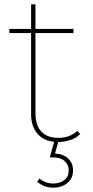

<svg xmlns="http://www.w3.org/2000/svg" viewBox="-20 -650 428 883"><path d="M248 3Q187 3 155 -32Q123 -67 123 -124V-630H143V-129Q143 -74 170 -45Q197 -16 249 -16Q301 -16 335 -48L349 -34Q331 -15 303.5 -6Q276 3 248 3ZM23 -498V-517H318V-498ZM225 213Q204 213 186 206.5Q168 200 151 186L162 171Q174 182 190.5 188Q207 194 224 194Q255 194 275.5 178.5Q296 163 296 134Q296 108 277.5 91Q259 74 225 74H209L231 -5H250L233 56Q271 58 293.5 79Q316 100 316 134Q316 170 290 191.5Q264 213 225 213Z"/></svg>

Font: Montserrat Thin Thin
Style: Regular
Weight: 250
Version: Version 9.000